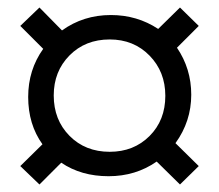

<svg xmlns="http://www.w3.org/2000/svg" viewBox="-20 -567 583 511"><path d="M143 -134 85 -76 34 -125 93 -183Q55 -236 55 -309Q55 -381 95 -437L34 -498L85 -547L145 -486Q202 -527 275 -527Q345 -527 401 -490L459 -547L509 -498L451 -440Q489 -384 489 -315Q489 -244 447 -186L509 -125L459 -76L397 -137Q341 -98 269 -98Q196 -98 143 -134ZM123 -313Q123 -248 165 -205.5Q207 -163 272 -163Q336 -163 378 -205Q420 -247 420 -312Q420 -376 378 -419Q336 -462 272 -462Q207 -462 165 -419.5Q123 -377 123 -313Z"/></svg>

Font: Hind Guntur
Style: Regular
Weight: 400
Version: Version 1.000;PS 1.0;hotconv 1.0.86;makeotf.lib2.5.63406; tt